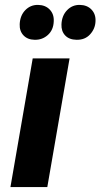

<svg xmlns="http://www.w3.org/2000/svg" viewBox="-20 -756 406 776"><path d="M112.2 -520H261.2L171.2 0H22.2ZM228.4 -657.8Q230 -692.8 251 -714.7Q272 -736.6 302.4 -736.2Q332.2 -735.8 349.9 -717.2Q367.6 -698.6 366 -669.6Q364.8 -639.8 344.1 -617.1Q323.4 -594.4 289.4 -595.2Q259.6 -595.6 243.4 -612.8Q227.2 -630 228.4 -657.8ZM59.6 -658.4Q61.2 -693.4 82.2 -715Q103.2 -736.6 133.6 -736.2Q163.4 -735.8 181.1 -717.2Q198.8 -698.6 197.2 -669.6Q196 -635 173.5 -614.7Q151 -594.4 120 -595.2Q91.4 -595.6 74.9 -613.1Q58.4 -630.6 59.6 -658.4Z"/></svg>

Font: Fixel Italic Variable Display Thin
Style: Italic
Weight: 100
Italic angle: -10°
Designer: AlfaBravo + MacPaw
Foundry: Kyrylo Tkachov, Marchela Mozhyna, Serhii Makarenko, Maria Weinstein, Zakhar Kryvoshyya
Version: Version 1.210;Glyphs 3.2 (3217)